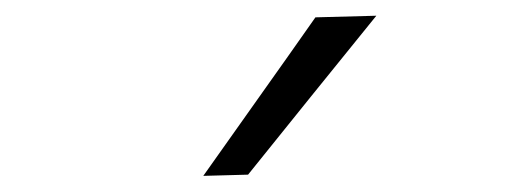

<svg xmlns="http://www.w3.org/2000/svg" viewBox="-20 -798 640 238"><path d="M232 -580Q267 -629.5 302 -678.8Q337 -728 371 -776.5L446.5 -778.5Q405.5 -728 366 -679Q326.5 -630 287.5 -581.5Z"/></svg>

Font: Commissioner Light
Style: Regular
Weight: 300
Designer: Kostas Bartsokas
Foundry: Kostas Bartsokas
Version: Version 1.000; ttfautohint (v1.8.3)